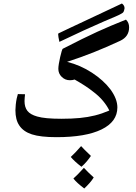

<svg xmlns="http://www.w3.org/2000/svg" viewBox="-20 -918 775 1096"><path d="M303 -135Q211 -135 162 -151Q113 -167 90 -202Q68 -234 68 -289Q68 -302 70 -321Q72 -340 75.5 -356.5Q79 -373 82 -381L123 -380Q122 -370 121 -360.5Q120 -351 120 -341Q120 -306 136.5 -285Q153 -264 192 -253Q236 -240 330 -240Q390 -240 436 -244.5Q482 -249 522 -259Q562 -269 604 -287Q592 -313 568.5 -341.5Q545 -370 510 -396Q473 -426 406 -464Q394 -460 379 -460Q352 -460 332.5 -479Q313 -498 313 -525Q313 -536 316 -554.5Q319 -573 323.5 -592.5Q328 -612 332 -625.5Q336 -639 339 -640Q401 -672 448 -695Q495 -718 534 -736Q573 -754 612.5 -770.5Q652 -787 699 -806Q717 -789 717 -762Q717 -709 666 -685Q584 -647 513.5 -619Q443 -591 363 -565Q439 -546 505 -503Q571 -460 611 -407Q650 -353 650 -305Q650 -223 559.5 -179Q469 -135 303 -135ZM319 -679Q312 -711 312 -722Q312 -726 313 -727Q343 -741 379 -758.5Q415 -776 459 -796Q513 -821 567.5 -847Q622 -873 676 -898Q691 -887 691 -871Q689 -858 685.5 -851Q682 -844 669 -838Q659 -832 635.5 -822Q612 -812 574 -796Q523 -774 458.5 -744.5Q394 -715 319 -679ZM445 34Q424 18 409 4Q394 -10 384 -22Q412 -48 443 -84Q454 -71 499 -28Q489 -13 475.5 3Q462 19 445 34ZM461 158Q440 142 424.5 128Q409 114 399 101Q419 84 459 40Q481 64 515 95Q506 110 492 126Q478 142 461 158Z"/></svg>

Font: Noto Naskh Arabic UI Semi
Style: Bold
Weight: 700
Designer: Monotype Design Team, David Williams, Mohamad Dakak and Nizar Qandah
Foundry: Monotype Imaging Inc.
Version: Version 2.014; ttfautohint (v1.8.4.7-5d5b)